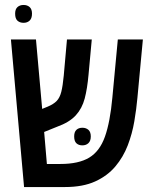

<svg xmlns="http://www.w3.org/2000/svg" viewBox="-20 -754 613 774"><path d="M77 0 24 -595H125L150 -315L172 -324Q196 -334 208.5 -347Q221 -360 227 -383.5Q233 -407 237 -449L250 -595H350L337 -454Q332 -397 321.5 -357Q311 -317 285.5 -289Q260 -261 210 -243L158 -222L169 -93H224Q297 -93 339.5 -118.5Q382 -144 403 -203Q424 -262 433 -361L455 -595H556L534 -360Q530 -315 521.5 -265Q513 -215 495 -168Q477 -121 445 -83Q413 -45 363.5 -22.5Q314 0 242 0ZM279 -204Q279 -222 288 -230.5Q297 -239 312 -239Q327 -239 336.5 -230.5Q346 -222 346 -204Q346 -186 336.5 -177Q327 -168 312 -168Q297 -168 288 -176.5Q279 -185 279 -204ZM75 -662Q60 -662 50.5 -670.5Q41 -679 41 -699Q41 -717 50.5 -725.5Q60 -734 75 -734Q90 -734 99.5 -725.5Q109 -717 109 -699Q109 -680 99.5 -671Q90 -662 75 -662Z"/></svg>

Font: Noto Sans Hebrew Condensed Medium
Style: Regular
Weight: 500
Width: 3
Designer: Monotype Design Team
Foundry: Monotype Imaging Inc.
Version: Version 2.004; ttfautohint (v1.8.4.7-5d5b)